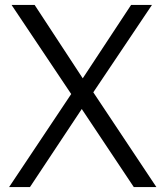

<svg xmlns="http://www.w3.org/2000/svg" viewBox="-20 -762 675 782"><path d="M360 -386 599 -742H514L317 -443L121 -742H27L270 -379L17 0H102L313 -318L525 0H617Z"/></svg>

Font: Cheyenne Sans Light
Style: Regular
Weight: 300
Designer: The Public Sans project authors (U.S. Web Design System), Libre Franklin designed by Pablo Impallari and Rodrigo Fuenzal
Foundry: The Cheyenne Sans Project Authors
Version: Version 2.007